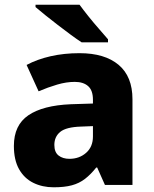

<svg xmlns="http://www.w3.org/2000/svg" viewBox="-20 -786 653 816"><path d="M318 -560Q425 -560 484 -510.5Q543 -461 543 -364V0H426L393 -74H389Q366 -45 341.5 -26Q317 -7 285.5 1.5Q254 10 208 10Q160 10 121.5 -9Q83 -28 61 -67Q39 -106 39 -166Q39 -254 100.5 -296Q162 -338 281 -343L375 -346V-362Q375 -402 354.5 -420Q334 -438 298 -438Q262 -438 223 -426.5Q184 -415 144 -398L93 -510Q138 -534 195 -547Q252 -560 318 -560ZM324 -248Q261 -246 236 -225.5Q211 -205 211 -170Q211 -139 229 -125Q247 -111 275 -111Q317 -111 346 -136.5Q375 -162 375 -206V-250ZM318 -766Q334 -744 356 -716.5Q378 -689 400.5 -663.5Q423 -638 439 -619V-606H327Q307 -619 280.5 -638.5Q254 -658 225.5 -680Q197 -702 172 -722Q147 -742 131 -756V-766Z"/></svg>

Font: Noto Sans Thai ExtraBold
Style: Regular
Weight: 800
Version: Version 2.001